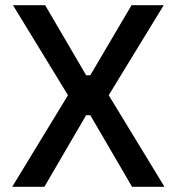

<svg xmlns="http://www.w3.org/2000/svg" viewBox="-20 -720 681 740"><path d="M27 0 242 -353 30 -700H154L312 -430H328L487 -700H611L399 -353L614 0H489L328 -276H312L151 0Z"/></svg>

Font: Space Grotesk Light Medium
Style: Regular
Weight: 500
Version: Version 2.000